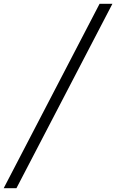

<svg xmlns="http://www.w3.org/2000/svg" viewBox="-160 -830 616 1017"><path d="M-140.5 167 367.5 -810H435.5L-73 167Z"/></svg>

Font: Libre Caslon Condensed Medium Italic
Style: Regular
Weight: 500
Italic angle: -22.583°
Designer: Pablo Impallari, Rodrigo Fuenzalida, Katja Schimmel, Ertekin Erdin
Foundry: Pablo Impallari, Rodrigo Fuenzalida
Version: Version 2.000; ttfautohint (v1.8.4.7-5d5b);gftools[0.9.33]